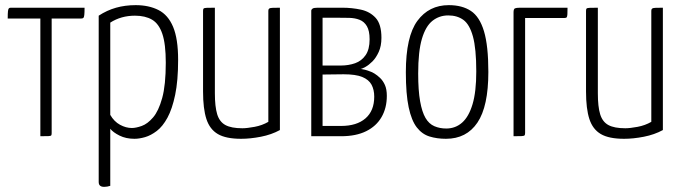

<svg xmlns="http://www.w3.org/2000/svg" viewBox="-20 -530 2662 747"><path d="M137 0V-458H10Q10 -478 11 -486.5Q12 -495 14.5 -497.5Q17 -500 22 -500H309Q309 -481 308 -472Q307 -463 304.5 -460.5Q302 -458 296 -458H181V-12Q181 -6 179.5 -3.5Q178 -1 169 -0.5Q160 0 137 0Z M385 197Q375 197 369.5 192.5Q364 188 364 178V-469Q396 -490 431.5 -500Q467 -510 508 -510Q559 -510 596.5 -491Q634 -472 653.5 -425.5Q673 -379 673 -297Q673 -216 661.5 -161Q650 -106 631.5 -72Q613 -38 590 -20.5Q567 -3 544.5 3.5Q522 10 503 10Q470 10 445 -2.5Q420 -15 409 -29V193Q403 195 397 196Q391 197 385 197ZM493 -32Q509 -32 531.5 -40Q554 -48 575.5 -73Q597 -98 611 -148.5Q625 -199 625 -286Q625 -359 611.5 -398.5Q598 -438 571.5 -453.5Q545 -469 505 -469Q451 -469 409 -442V-83Q424 -57 447 -44.5Q470 -32 493 -32Z M918 10Q859 10 827.5 -8.5Q796 -27 783 -67Q770 -107 770 -174V-488Q770 -494 772 -496.5Q774 -499 783.5 -499.5Q793 -500 816 -500V-167Q816 -115 825 -85.5Q834 -56 857 -43.5Q880 -31 923 -31Q941 -31 970.5 -36.5Q1000 -42 1024 -56V-488Q1024 -494 1027 -496.5Q1030 -499 1039.5 -499.5Q1049 -500 1069 -500V-24Q1036 -6 995 2Q954 10 918 10Z M1191 0V-488Q1191 -493 1196 -496.5Q1201 -500 1216 -500H1312Q1349 -500 1384 -492.5Q1419 -485 1441.5 -460.5Q1464 -436 1464 -383Q1464 -351 1453.5 -328Q1443 -305 1429 -291Q1415 -277 1401.5 -269.5Q1388 -262 1383 -262Q1391 -261 1400.5 -258.5Q1410 -256 1420 -252Q1427 -250 1437.5 -243.5Q1448 -237 1459 -226.5Q1470 -216 1477.5 -199.5Q1485 -183 1485 -157Q1485 -110 1464.5 -74.5Q1444 -39 1404.5 -19.5Q1365 0 1307 0ZM1307 -40Q1368 -40 1402 -69.5Q1436 -99 1436 -154Q1436 -181 1425.5 -200.5Q1415 -220 1389.5 -230.5Q1364 -241 1317 -241Q1296 -241 1275 -240.5Q1254 -240 1235 -240V-40Q1252 -40 1273 -40Q1294 -40 1307 -40ZM1235 -275Q1254 -275 1271.5 -275Q1289 -275 1305 -275Q1336 -275 1361.5 -284Q1387 -293 1402.5 -315.5Q1418 -338 1418 -377Q1418 -410 1407.5 -428Q1397 -446 1379 -453Q1361 -460 1338.5 -460.5Q1316 -461 1292 -461Q1280 -461 1267 -461Q1254 -461 1244.5 -461Q1235 -461 1235 -461Z M1715 10Q1680 10 1651 1Q1622 -8 1601.5 -34.5Q1581 -61 1570 -112.5Q1559 -164 1559 -249Q1559 -388 1604 -449Q1649 -510 1726 -510Q1778 -510 1812 -487.5Q1846 -465 1863 -408.5Q1880 -352 1880 -250Q1880 -116 1837.5 -53Q1795 10 1715 10ZM1716 -30Q1752 -30 1778 -53Q1804 -76 1818.5 -124.5Q1833 -173 1833 -252Q1833 -341 1820 -388Q1807 -435 1783 -452.5Q1759 -470 1724 -470Q1689 -470 1662.5 -449Q1636 -428 1621.5 -379Q1607 -330 1607 -244Q1607 -178 1614.5 -136Q1622 -94 1635.5 -71Q1649 -48 1670 -39Q1691 -30 1716 -30Z M1978 0V-482Q1978 -495 1983.5 -497.5Q1989 -500 2004 -500H2188Q2188 -483 2187.5 -474.5Q2187 -466 2185 -463Q2183 -460 2176 -460H2023V-13Q2023 -6 2021 -3.5Q2019 -1 2009.5 -0.5Q2000 0 1978 0Z M2408 10Q2349 10 2317.5 -8.5Q2286 -27 2273 -67Q2260 -107 2260 -174V-488Q2260 -494 2262 -496.5Q2264 -499 2273.5 -499.5Q2283 -500 2306 -500V-167Q2306 -115 2315 -85.5Q2324 -56 2347 -43.5Q2370 -31 2413 -31Q2431 -31 2460.5 -36.5Q2490 -42 2514 -56V-488Q2514 -494 2517 -496.5Q2520 -499 2529.5 -499.5Q2539 -500 2559 -500V-24Q2526 -6 2485 2Q2444 10 2408 10Z"/></svg>

Font: Yanone Kaffeesatz Light
Style: Regular
Weight: 300
Designer: Yanone (Cyrillic: Daniel Pouzeot, Huerta Tipografica, and Cyreal)
Foundry: Yanone
Version: Version 2.003